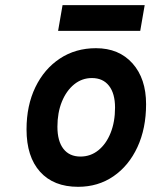

<svg xmlns="http://www.w3.org/2000/svg" viewBox="-20 -709 584 741"><path d="M281.4 12Q187 12 134.7 -46Q82.4 -104.1 82.4 -209.6Q82.4 -301.8 116.5 -372.4Q150.6 -443 211.1 -483Q271.5 -523 350.4 -523Q439 -523 491.4 -464.4Q543.8 -405.7 543.8 -307Q543.8 -213.2 510.4 -141.2Q477 -69.2 417.8 -28.6Q358.6 12 281.4 12ZM290.6 -104.8Q329.6 -104.8 359.7 -129.1Q389.8 -153.4 406.9 -196.1Q424 -238.8 424 -293.8Q424 -348.1 400.6 -378Q377.3 -407.8 334.6 -407.8Q296.4 -407.8 266.2 -383.4Q236.1 -358.9 218.8 -316.5Q201.6 -274.1 201.6 -220Q201.6 -164.5 224.7 -134.7Q247.8 -104.8 290.6 -104.8ZM204.2 -589.8 221.4 -689.2H538.4L521.2 -589.8Z"/></svg>

Font: Overpass
Style: Italic
Weight: 400
Italic angle: -10°
Designer: Delve Withrington, Dave Bailey, Thomas Jockin
Foundry: Delve Fonts LLC
Version: Version 4.000